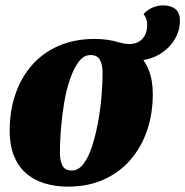

<svg xmlns="http://www.w3.org/2000/svg" viewBox="-20 -675 690 715"><path d="M233 20Q184 20 143.5 7Q103 -6 74.5 -32Q46 -58 31 -97Q16 -136 16 -188Q16 -262 37.5 -324.5Q59 -387 99.5 -433Q140 -479 199 -504.5Q258 -530 333 -530Q383 -530 423 -517Q463 -504 490.5 -478.5Q518 -453 533.5 -415Q549 -377 549 -325Q549 -251 527.5 -188.5Q506 -126 465 -79Q424 -32 365.5 -6Q307 20 233 20ZM248 -40Q272 -40 291 -65Q310 -90 323 -130.5Q336 -171 345 -219.5Q354 -268 358 -316.5Q362 -365 362 -404Q362 -433 352.5 -451.5Q343 -470 317 -470Q292 -470 273.5 -445.5Q255 -421 241 -381Q227 -341 219 -292.5Q211 -244 207 -195.5Q203 -147 203 -106Q203 -77 212.5 -58.5Q222 -40 248 -40ZM480 -449Q458 -449 440 -455Q422 -461 412 -470L420 -518Q431 -515 441 -513Q451 -511 460 -511Q492 -511 510 -530Q528 -549 528 -582Q528 -608 514 -622Q529 -639 548.5 -647Q568 -655 587 -655Q616 -655 633 -641.5Q650 -628 650 -598Q650 -559 628.5 -525Q607 -491 569 -470Q531 -449 480 -449Z"/></svg>

Font: Sansita Swashed Light ExtraBold
Style: Regular
Weight: 800
Version: Version 1.003